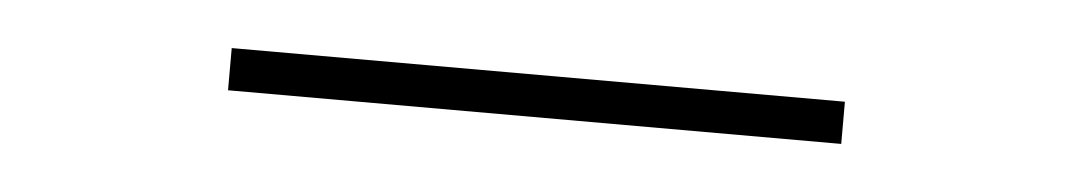

<svg xmlns="http://www.w3.org/2000/svg" viewBox="-22 -756 759 136"><g transform="rotate(5 358.0 -688.0)"><path d="M140 -673V-703H576V-673Z"/></g></svg>

Font: Panamera Light
Style: Regular
Weight: 300
Designer: Bastien Sozeau
Foundry: NBR — Bastien Sozeau
Version: Version 3.002; ttfautohint (v1.8.4.7-5d5b);gftools[0.9.33]